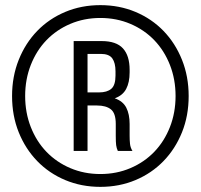

<svg xmlns="http://www.w3.org/2000/svg" viewBox="-20 -724 782 748"><path d="M371 -704Q445 -704 508 -677.5Q571 -651 617 -603.5Q663 -556 689 -491Q715 -426 715 -350Q715 -273 689 -208.5Q663 -144 617 -96.5Q571 -49 508 -22.5Q445 4 371 4Q297 4 234 -22.5Q171 -49 125 -96.5Q79 -144 53 -208.5Q27 -273 27 -350Q27 -426 53 -491Q79 -556 125 -603.5Q171 -651 234 -677.5Q297 -704 371 -704ZM371 -654Q308 -654 254 -631Q200 -608 161 -567.5Q122 -527 100 -471Q78 -415 78 -350Q78 -285 100 -229Q122 -173 161 -132.5Q200 -92 254 -69Q308 -46 371 -46Q434 -46 488 -69Q542 -92 581 -132.5Q620 -173 642 -229Q664 -285 664 -350Q664 -415 642 -471Q620 -527 581 -567.5Q542 -608 488 -631Q434 -654 371 -654ZM376 -564Q433 -564 459 -535.5Q485 -507 485 -452V-442Q485 -403 471.5 -377.5Q458 -352 427 -341Q459 -330 472 -304.5Q485 -279 485 -241V-195Q485 -178 486.5 -163.5Q488 -149 496 -136H439Q434 -147 432.5 -158.5Q431 -170 431 -195V-241Q431 -283 412 -298Q393 -313 358 -313H321V-136H267V-564ZM366 -364Q397 -364 413.5 -378Q430 -392 430 -430V-446Q430 -479 417.5 -496.5Q405 -514 373 -514H321V-364Z"/></svg>

Font: Bebas Neue Regular
Style: Regular
Weight: 400
Designer: Ryoichi Tsunekawa & LGV (GE)
Foundry: Free Software Foundation, Inc.
Version: Version 1.003 August 13, 2016